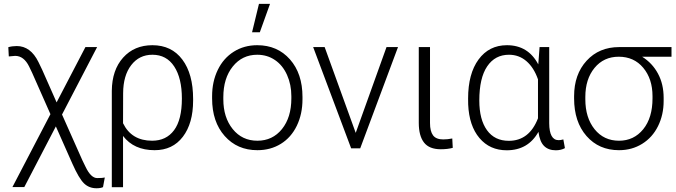

<svg xmlns="http://www.w3.org/2000/svg" viewBox="-20 -774 3527 1002"><path d="M67.4 -533.7Q139.6 -533.7 180.7 -450.2L200.2 -409.7L275.4 -239.7L425.8 -528.3H486.8L303.7 -176.3L409.7 62L426.8 97.2Q454.6 155.3 487.3 155.3Q516.6 155.3 526.9 152.3L517.6 202.6Q504.9 208.5 483.9 208.5Q444.8 208.5 418.5 183.1Q392.1 157.7 357.4 79.6L271.5 -114.3L106.9 202.1H44.9L243.2 -178.2L147.9 -393.6L131.8 -427.2Q104.5 -482.4 59.1 -482.4L25.9 -479.5L23.4 -527.8Q43.9 -533.7 67.4 -533.7Z M775.4 -538.1Q875.5 -538.1 931.6 -463.1Q987.8 -388.2 987.8 -257.3V-249.5Q987.8 -130.4 934.3 -60.3Q880.9 9.8 787.1 9.8Q678.7 9.8 622.1 -64.5V203.1H563.5V-299.8Q564.5 -408.7 622.6 -473.4Q680.7 -538.1 775.4 -538.1ZM622.1 -130.9Q666.5 -39.6 773.9 -39.6Q847.7 -39.6 888.4 -94.5Q929.2 -149.4 929.2 -259.8Q929.2 -365.7 889.2 -427Q849.1 -488.3 775.4 -488.3Q706.5 -488.3 664.8 -434.1Q623 -379.9 622.6 -287.6Z M1086.9 -272Q1086.9 -348.1 1116.5 -409.2Q1146 -470.2 1200 -504.2Q1253.9 -538.1 1322.3 -538.1Q1427.7 -538.1 1493.2 -464.1Q1558.6 -390.1 1558.6 -268.1V-255.9Q1558.6 -179.2 1529.1 -117.9Q1499.5 -56.6 1445.8 -23.4Q1392.1 9.8 1323.2 9.8Q1218.3 9.8 1152.6 -64.2Q1086.9 -138.2 1086.9 -260.3ZM1145.5 -255.9Q1145.5 -161.1 1194.6 -100.3Q1243.7 -39.6 1323.2 -39.6Q1402.3 -39.6 1451.4 -100.3Q1500.5 -161.1 1500.5 -260.7V-272Q1500.5 -332.5 1478 -382.8Q1455.6 -433.1 1415 -460.7Q1374.5 -488.3 1322.3 -488.3Q1244.1 -488.3 1194.8 -427Q1145.5 -365.7 1145.5 -266.6ZM1331.5 -753.9H1389.2L1335.9 -605.5H1295.4Z M1836.4 -80.6 1997.1 -528.3H2057.1L1859.9 0H1812.5L1614.3 -528.3H1674.3Z M2224.1 -528.3V-131.8Q2224.1 -88.9 2240 -67.6Q2255.9 -46.4 2293 -46.4Q2315.9 -46.4 2340.3 -51.3L2342.8 -2.4Q2315.9 4.9 2280.3 4.9Q2220.2 4.9 2192.9 -30Q2165.5 -64.9 2165.5 -132.8V-528.3Z M2846.2 -528.3V-130.9Q2846.7 -42.5 2895.5 -42.5Q2905.8 -42.5 2919.9 -46.4L2928.2 -1Q2908.2 10.3 2880.4 10.3Q2842.3 10.3 2819.6 -12Q2796.9 -34.2 2790 -85.9Q2736.3 10.3 2624.5 10.3Q2536.1 10.3 2482.2 -53.5Q2428.2 -117.2 2423.3 -229L2422.9 -259.8Q2422.9 -389.2 2477.5 -463.6Q2532.2 -538.1 2625.5 -538.1Q2736.3 -538.1 2789.1 -438L2795.9 -528.3ZM2481.4 -249.5Q2481.4 -149.9 2521.5 -94.5Q2561.5 -39.1 2635.3 -39.1Q2742.2 -39.1 2787.6 -156.7V-359.9Q2766.1 -421.4 2727.3 -454.8Q2688.5 -488.3 2636.2 -488.3Q2563.5 -488.3 2522.5 -427.7Q2481.4 -367.2 2481.4 -249.5Z M3484.4 -478H3331.1Q3384.3 -444.8 3413.8 -389.9Q3443.4 -335 3443.4 -263.2V-247.1Q3443.4 -174.8 3414.1 -115.7Q3384.8 -56.6 3331.3 -23.4Q3277.8 9.8 3210.4 9.8Q3105.5 9.8 3040.8 -64.2Q2976.1 -138.2 2976.1 -260.3V-272Q2976.1 -385.7 3041.3 -457Q3106.4 -528.3 3211.4 -528.3H3484.4ZM3034.7 -255.9Q3034.7 -159.7 3083 -99.6Q3131.3 -39.6 3210.4 -39.6Q3288.1 -39.6 3336.7 -99.4Q3385.3 -159.2 3385.3 -260.7V-272Q3385.3 -362.3 3336.9 -420.2Q3288.6 -478 3209 -478Q3130.9 -478 3082.8 -419.7Q3034.7 -361.3 3034.7 -268.1Z"/></svg>

Font: Roboto-Light
Style: Regular
Weight: 300
Designer: Google
Version: Version 2.137; 2017